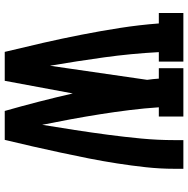

<svg xmlns="http://www.w3.org/2000/svg" viewBox="-12 -762 775 790"><g transform="rotate(90 375.0 -367.5)"><path d="M194 0Q175 -78 157 -157Q139 -236 123.5 -315Q108 -394 95.5 -474Q83 -554 77 -634H34V-735H234V-634H195Q201 -521 216.5 -409Q232 -297 251 -186L309 -586Q307 -598 306 -610Q305 -622 304 -634H261V-735H460V-634H422Q426 -574 433.5 -513.5Q441 -453 450.5 -393Q460 -333 471 -273Q482 -213 494 -154Q505 -221 515.5 -289Q526 -357 535 -425Q544 -493 550.5 -561.5Q557 -630 557 -698V-735H675V-698Q675 -639 668.5 -580Q662 -521 653 -463Q644 -405 632.5 -346.5Q621 -288 608.5 -230.5Q596 -173 583 -115Q570 -57 556 0H437Q417 -70 399 -140Q381 -210 365 -280L313 0Z"/></g></svg>

Font: Iosevka Etoile
Style: Bold
Weight: 700
Designer: Belleve Invis
Foundry: Belleve Invis
Version: Version 28.1.0; ttfautohint (v1.8.4)